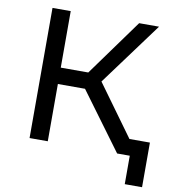

<svg xmlns="http://www.w3.org/2000/svg" viewBox="-91 -782 938 1017"><g transform="rotate(10 377.5 -273.5)"><path d="M694 0H580L353 -308H207V0H109V-700H207V-396H355L575 -700H682L432 -361ZM741 153H648V0H580V-87H741Z"/></g></svg>

Font: Argentum Novus
Style: Regular
Weight: 400
Designer: Julieta Ulanovsky
Foundry: Julieta Ulanovsky
Version: Version 7.20;July 27, 2021;FontCreator 13.0.0.2683 64-bit